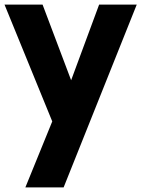

<svg xmlns="http://www.w3.org/2000/svg" viewBox="-26 -520 619 840"><path d="M407.7 -500H572.3L252.4 299.8H85L202.6 11.2L-6.3 -500H160.2L285.2 -168.9Z"/></svg>

Font: Now Alt
Style: Bold
Weight: 700
Designer: Alfredo Marco Pradil
Foundry: Alfredo Marco Pradil
Version: Version 1.002;PS 001.002;hotconv 1.0.88;makeotf.lib2.5.64775